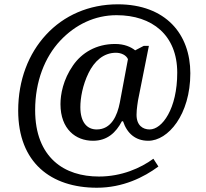

<svg xmlns="http://www.w3.org/2000/svg" viewBox="-20 -734 961 896"><path d="M868.2 -392.1C868.2 -482.4 839.8 -563.5 783.2 -621.1C726.6 -678.7 641.6 -713.9 529.8 -713.9C394.5 -713.9 277.8 -661.6 195.3 -572.3C113.3 -483.9 64.9 -360.8 64.9 -217.8C64.9 24.9 217.8 142.1 432.1 142.1C553.7 142.1 651.4 93.3 719.2 43L695.8 6.8C636.2 50.3 547.9 89.8 441.9 89.8C361.3 89.8 287.1 68.4 232.9 18.6C178.2 -31.7 144 -108.9 144 -220.2C144 -354 189 -467.3 261.2 -544.4C332 -619.6 422.9 -663.1 523.9 -663.1C690.4 -663.1 807.1 -569.8 807.1 -395C807.1 -310.5 789.6 -244.1 764.6 -199.2C739.7 -153.8 707.5 -129.9 678.2 -129.9C646.5 -129.9 617.2 -148.9 617.2 -198.2C617.2 -211.9 618.7 -228.5 620.6 -241.7C622.1 -249.5 623 -257.3 624 -265.1L674.8 -520H650.9L610.8 -499C590.8 -515.1 560.1 -528.8 517.1 -528.8C428.7 -528.8 361.3 -487.3 320.8 -428.7C274.4 -362.3 262.2 -293.5 262.2 -248C262.2 -189.5 280.3 -146.5 308.1 -118.7C335.4 -90.8 373.5 -77.1 414.1 -77.1C480.5 -77.1 521 -115.2 548.8 -168H554.2C573.2 -110.8 612.8 -77.1 671.9 -77.1C718.3 -77.1 767.1 -107.4 804.7 -162.1C842.3 -216.8 868.2 -295.9 868.2 -392.1ZM355 -233.9C355 -276.9 365.7 -336.9 393.1 -393.1C419.9 -447.8 462.4 -487.8 521 -487.8C544.9 -487.8 568.8 -477.1 577.1 -458L539.1 -254.9C527.3 -194.3 499.5 -129.9 431.2 -129.9C386.2 -129.9 355 -163.6 355 -233.9Z"/></svg>

Font: The Erased English
Style: Regular
Weight: 400
Designer: Monotype Design team + ligartures altered by 180 Amsterdam
Foundry: Monotype Imaging Inc.
Version: Version 1.030;Glyphs 3.1.2 (3151)